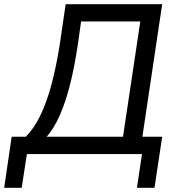

<svg xmlns="http://www.w3.org/2000/svg" viewBox="-61 -739 849 921"><path d="M-41 162 -5 -83H63Q104 -125 134 -188Q164 -251 186.5 -335.5Q209 -420 226 -528L254 -719H717L622 -83H717L680 162H596L620 0H68L43 162ZM163 -83H529L612 -636H328L312 -523Q296 -416 275 -333.5Q254 -251 227 -188.5Q200 -126 163 -83Z"/></svg>

Font: Nunitoga
Style: Medium Italic
Weight: 500
Italic angle: -9°
Designer: Vernon Adams
Foundry: Vernon Adams
Version: Version 1.0